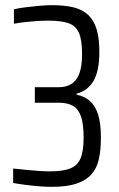

<svg xmlns="http://www.w3.org/2000/svg" viewBox="-20 -716 463 744"><path d="M181 8Q160 8 133.5 6Q107 4 80 0.5Q53 -3 31 -7V-63Q59 -60 84 -57.5Q109 -55 131.5 -53.5Q154 -52 174 -52Q223 -52 251.5 -63Q280 -74 292 -102Q304 -130 304 -183Q304 -234 294.5 -263Q285 -292 264 -305Q243 -318 207 -318H115V-378H207Q235 -378 255.5 -390Q276 -402 287 -430Q298 -458 298 -506Q298 -562 285.5 -589.5Q273 -617 244.5 -626.5Q216 -636 167 -636Q147 -636 123.5 -634.5Q100 -633 77.5 -630.5Q55 -628 34 -624V-680Q55 -685 80.5 -688Q106 -691 132.5 -693.5Q159 -696 181 -696Q232 -696 267 -687Q302 -678 323.5 -656.5Q345 -635 355 -600.5Q365 -566 365 -515Q365 -442 343 -403.5Q321 -365 277 -353V-349Q308 -343 329 -324Q350 -305 360.5 -271Q371 -237 371 -183Q371 -135 363 -99Q355 -63 333.5 -39.5Q312 -16 275 -4Q238 8 181 8Z"/></svg>

Font: Saira Condensed
Style: Regular
Weight: 400
Width: 3
Designer: Hector Gatti with collaboration of the Omnibus-Type team
Foundry: Omnibus-Type
Version: Version 1.101